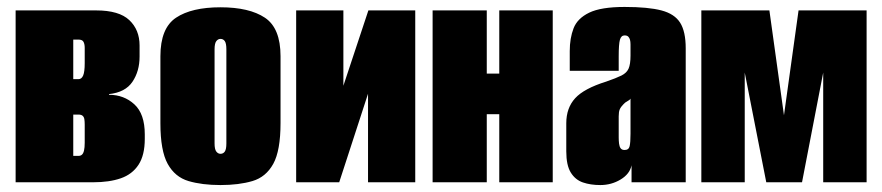

<svg xmlns="http://www.w3.org/2000/svg" viewBox="-20 -525 2541 553"><path d="M25 0V-495H257Q323 -495 352.5 -467Q382 -439 382 -394V-362Q382 -320 361.5 -289.5Q341 -259 294 -254V-252Q337 -252 367 -224.5Q397 -197 397 -138V-125Q397 -78 379 -50.5Q361 -23 328 -11.5Q295 0 248 0ZM191 -76H206Q212 -76 216 -79.5Q220 -83 222 -91.5Q224 -100 224 -114V-166Q224 -175 223 -181.5Q222 -188 218 -191.5Q214 -195 206 -195H191ZM191 -297H206Q215 -297 219.5 -307.5Q224 -318 224 -343V-387Q224 -398 220.5 -404.5Q217 -411 206 -411H191Z M615 8Q562 8 523 -3.5Q484 -15 463 -53Q442 -91 442 -170V-363Q442 -444 487 -474Q532 -504 615 -504Q698 -504 743 -474Q788 -444 788 -363V-171Q788 -91 767 -53Q746 -15 707 -3.5Q668 8 615 8ZM615 -82Q623 -82 627.5 -88.5Q632 -95 632 -112V-383Q632 -400 627.5 -406.5Q623 -413 615 -413Q608 -413 603 -406.5Q598 -400 598 -383V-112Q598 -95 603 -88.5Q608 -82 615 -82Z M833 0V-495H969V-278L1041 -495H1176V0H1040V-255Q1019 -191 998.5 -127.5Q978 -64 957 0Z M1226 0V-495H1382V-313H1418V-495H1572V0H1418V-196H1382V0Z M1709 8Q1681 8 1659 0.5Q1637 -7 1624 -28Q1611 -49 1611 -89V-170Q1611 -214 1636.5 -242Q1662 -270 1726 -290Q1755 -300 1770 -307.5Q1785 -315 1790.5 -327.5Q1796 -340 1796 -365V-397Q1796 -405 1794.5 -410.5Q1793 -416 1789.5 -419.5Q1786 -423 1779 -423Q1769 -423 1765.5 -410.5Q1762 -398 1762 -363V-321H1621V-378Q1621 -415 1632 -443.5Q1643 -472 1677 -488.5Q1711 -505 1779 -505Q1847 -505 1885 -495Q1923 -485 1939 -459.5Q1955 -434 1955 -386V0H1799V-49Q1794 -24 1767.5 -8Q1741 8 1709 8ZM1779 -93Q1791 -93 1793.5 -104Q1796 -115 1796 -140V-241Q1794 -237 1787 -233.5Q1780 -230 1775 -224Q1768 -217 1765 -210Q1762 -203 1762 -190V-129Q1762 -120 1763 -111.5Q1764 -103 1767.5 -98Q1771 -93 1779 -93Z M2000 0V-495H2196L2238 -193L2280 -495H2476V0H2351V-316L2290 0H2187L2125 -316V0Z"/></svg>

Font: Alumni Sans Black
Style: Regular
Weight: 900
Designer: Robert E. Leuschke
Foundry: Robert E. Leuschke
Version: Version 1.018